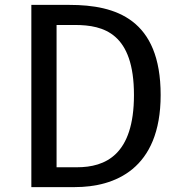

<svg xmlns="http://www.w3.org/2000/svg" viewBox="-20 -764 736 784"><path d="M264 -744H108V0H286C447 0 636 -72 636 -376C636 -685 454 -744 264 -744ZM286 -662C405 -662 527 -627 527 -376C527 -131 410 -81 294 -81H211V-662Z"/></svg>

Font: Glow Sans SC Normal Medium
Style: Regular
Weight: 600
Designer: Ryoko NISHIZUKA (kana, bopomofo & ideographs); Paul D. Hunt (Latin, Greek & Cyrillic); Sandoll Communications, Soo-young
Version: Version 0.93